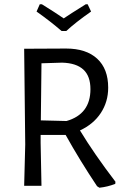

<svg xmlns="http://www.w3.org/2000/svg" viewBox="-20 -869 595 898"><path d="M520 -19 519 -9Q483 5 445 9L434 2Q352 -121 287 -238H170V-200L174 0H93L98 -193L93 -641L289 -642Q383 -642 434.5 -594.5Q486 -547 486 -459Q486 -393 451.5 -340.5Q417 -288 354 -259Q420 -150 520 -19ZM171 -306 291 -303Q403 -335 403 -452Q403 -513 370 -543.5Q337 -574 271 -576L174 -573ZM406 -815Q333 -764 290 -724H268Q216 -769 151 -815L166 -849H176Q239 -810 278 -783Q304 -801 381 -849H390Z"/></svg>

Font: Alegreya Sans
Style: Regular
Weight: 400
Designer: Juan Pablo del Peral
Foundry: Huerta Tipografica
Version: Version 2.008; ttfautohint (v1.6)